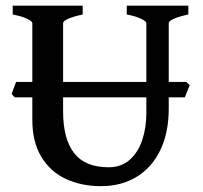

<svg xmlns="http://www.w3.org/2000/svg" viewBox="-20 -635 708 670"><path d="M568.8 -349.1H629.9L642.1 -337.9L625 -295.4H568.8V-255.9Q568.8 -171.9 539.3 -110.8Q509.8 -49.8 456.3 -17.6Q402.8 14.6 332.5 14.6Q263.7 14.6 209.5 -10.7Q155.3 -36.1 124 -88.1Q92.8 -140.1 92.8 -216.8V-295.4H31.2L20.5 -307.1Q22 -311.5 36.1 -349.1H92.8V-554.2Q92.8 -560.5 75 -569.3Q57.1 -578.1 24.4 -584.5V-615.2H268.6V-584.5Q236.3 -577.6 218.3 -569.6Q200.2 -561.5 200.2 -554.2V-349.1H490.7V-554.2Q490.7 -560.5 472.9 -569.3Q455.1 -578.1 422.4 -584.5V-615.2H637.2V-584.5Q605 -577.6 586.9 -569.6Q568.8 -561.5 568.8 -554.2ZM490.7 -295.4H200.2V-246.1Q200.2 -149.9 238.8 -100.6Q277.3 -51.3 358.9 -51.3Q403.3 -51.3 432.9 -77.6Q462.4 -104 476.6 -147Q490.7 -189.9 490.7 -240.7Z"/></svg>

Font: David Libre Medium
Style: Regular
Weight: 500
Version: Version 1.000